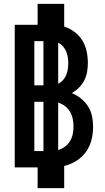

<svg xmlns="http://www.w3.org/2000/svg" viewBox="-20 -863 540 990"><path d="M174 107V0H56V-735H174V-843H311V-726Q339 -717 364 -698.5Q389 -680 404.5 -654.5Q420 -629 426.5 -599Q433 -569 433 -539Q433 -515 429 -492Q425 -469 414.5 -448.5Q404 -428 387 -411Q370 -394 350 -383Q375 -373 397 -355.5Q419 -338 434 -314.5Q449 -291 454.5 -264Q460 -237 460 -209Q460 -175 451.5 -141Q443 -107 423 -79.5Q403 -52 373.5 -33.5Q344 -15 311 -7V107ZM204 -423V-651H157V-423ZM280 -431Q294 -438 304.5 -449.5Q315 -461 321 -475.5Q327 -490 329.5 -505.5Q332 -521 332 -537Q332 -553 329.5 -568.5Q327 -584 321 -598Q315 -612 304.5 -624Q294 -636 280 -643ZM204 -84V-338H157V-84ZM280 -89Q299 -95 315 -107Q331 -119 341 -135.5Q351 -152 355 -171.5Q359 -191 359 -211Q359 -231 355 -250.5Q351 -270 341 -287Q331 -304 315 -316Q299 -328 280 -334Z"/></svg>

Font: Iosevka Heavy
Style: Regular
Weight: 900
Monospace: yes
Designer: Belleve Invis
Foundry: Belleve Invis
Version: Version 32.5.0; ttfautohint (v1.8.4)